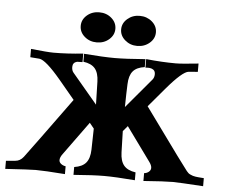

<svg xmlns="http://www.w3.org/2000/svg" viewBox="-50 -718 915 776"><g transform="rotate(5 407.5 -330.0)"><path d="M524.4 -489.7V-457.5Q491.7 -453.1 476.8 -435.3Q461.9 -417.5 460.9 -382.3Q459.5 -351.6 458.5 -289.6L560.1 -410.2Q567.4 -418.9 567.4 -432.6Q567.4 -438.5 565.4 -442.9Q563.5 -447.3 560.3 -449.7Q557.1 -452.1 553.5 -453.6Q549.8 -455.1 545.2 -455.6Q540.5 -456.1 537.6 -456.1Q534.7 -456.1 531.2 -455.8Q527.8 -455.6 527.3 -455.6V-490.2Q592.3 -483.4 647.9 -483.4Q671.9 -483.4 739.7 -490.7V-457L702.6 -454.1Q677.7 -451.7 614.3 -377Q603.5 -364.3 549.8 -300.8L687.5 -111.3Q717.3 -70.8 730.5 -53.7Q733.9 -49.3 737.8 -45.9Q741.7 -42.5 747.3 -40.3Q752.9 -38.1 756.6 -36.6Q760.3 -35.2 767.6 -34.2Q774.9 -33.2 777.8 -33Q780.8 -32.7 789.8 -32Q798.8 -31.2 801.3 -31.2V1.5Q699.7 -4.9 678.2 -4.9Q643.6 -4.9 559.1 1.5V-30.3Q569.8 -31.2 577.9 -37.8Q585.9 -44.4 585.9 -53.7Q585.9 -64.5 575.2 -78.6Q521.5 -151.9 477.1 -213.9Q469.7 -205.1 458.5 -191.9Q459 -173.8 460.9 -106Q461.9 -70.8 476.8 -53Q491.7 -35.2 524.4 -30.3V1.5Q444.8 -4.9 399.9 -4.9Q355 -4.9 275.4 1.5V-30.3Q308.1 -35.2 323 -53Q337.9 -70.8 338.9 -106Q340.3 -156.7 340.8 -191.9L322.8 -213.9L224.6 -78.6Q213.9 -64.5 213.9 -53.2Q213.9 -44.4 221.9 -38.1Q230 -31.7 240.7 -30.3V1.5Q156.2 -4.9 121.6 -4.9Q100.1 -4.9 -1.5 1.5V-31.2L36.1 -34.7Q55.7 -36.1 69.3 -53.7Q94.7 -86.9 249.5 -300.3L185.5 -377Q123 -451.2 97.2 -454.1L60.1 -457V-490.7Q128.4 -483.4 151.9 -483.4Q207.5 -483.4 272 -490.2V-455.6L250 -455.1Q232.4 -450.7 232.4 -432.6Q232.4 -418.5 239.3 -410.2L341.3 -289.1Q340.3 -316.4 338.9 -382.3Q337.9 -417.5 323 -435.3Q308.1 -453.1 275.4 -457.5V-489.7Q355 -483.4 399.9 -483.4Q444.8 -483.4 524.4 -489.7ZM272.5 -557.9Q252 -575.7 252 -601.1Q252 -626.5 272.5 -644.3Q293 -662.1 322.3 -662.1Q351.6 -662.1 372.1 -644.3Q392.6 -626.5 392.6 -601.1Q392.6 -575.7 372.1 -557.9Q351.6 -540 322.3 -540Q293 -540 272.5 -557.9ZM486.3 -662.1Q515.6 -662.1 536.4 -644.3Q557.1 -626.5 557.1 -601.1Q557.1 -575.7 536.4 -557.9Q515.6 -540 486.3 -540Q457.5 -540 436.8 -557.9Q416 -575.7 416 -601.1Q416 -626.5 436.8 -644.3Q457.5 -662.1 486.3 -662.1Z"/></g></svg>

Font: Flanker
Style: Bold
Weight: 700
Designer: Flanker
Foundry: Flanker
Version: Version 2.021